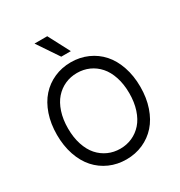

<svg xmlns="http://www.w3.org/2000/svg" viewBox="-220 -1118 1202 1280"><g transform="rotate(-30 380.5 -478.0)"><path d="M677.7 -208.5Q701.7 -278.8 701.7 -363.6Q701.7 -448.5 677.7 -518.8Q653.8 -589.1 611.2 -636.9Q568.5 -684.7 509.2 -710.9Q449.9 -737.2 380.7 -737.2Q311.4 -737.2 252.1 -710.9Q192.8 -684.7 150.2 -636.9Q107.6 -589.1 83.6 -518.8Q59.7 -448.5 59.7 -363.6Q59.7 -278.8 83.6 -208.5Q107.6 -138.1 150.2 -90.4Q192.8 -42.6 252.1 -16.3Q311.4 9.9 380.7 9.9Q449.9 9.9 509.2 -16.3Q568.5 -42.6 611.2 -90.4Q653.8 -138.1 677.7 -208.5ZM598.2 -488.6Q616.5 -432.9 616.5 -363.6Q616.5 -294.4 598.2 -238.6Q579.9 -182.9 547.9 -146.8Q516 -110.8 473.2 -91.6Q430.4 -72.4 380.7 -72.4Q331 -72.4 288.2 -91.6Q245.4 -110.8 213.4 -146.8Q181.5 -182.9 163.2 -238.6Q144.9 -294.4 144.9 -363.6Q144.9 -432.9 163.2 -488.6Q181.5 -544.4 213.4 -580.4Q245.4 -616.5 288.2 -635.7Q331 -654.8 380.7 -654.8Q430.4 -654.8 473.2 -635.7Q516 -616.5 547.9 -580.4Q579.9 -544.4 598.2 -488.6ZM345.2 -801.1H419L332.4 -965.9H234.4Z"/></g></svg>

Font: Inter-Regular
Style: Regular
Weight: 500
Designer: Rasmus Andersson
Foundry: rsms
Version: ""